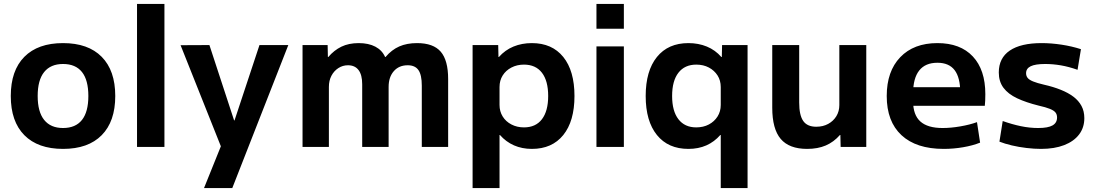

<svg xmlns="http://www.w3.org/2000/svg" viewBox="-20 -750 5590 980"><path d="M301.7 10Q173.7 10 104.3 -60Q35 -130 35 -260Q35 -390 104.3 -460Q173.7 -530 301.7 -530Q430 -530 499.1 -460Q568.3 -390 568.3 -260Q568.3 -130 499.1 -60Q430 10 301.7 10ZM301.7 -96.6Q365.7 -96.6 398.4 -137.8Q431 -179 431 -260Q431 -341.3 398.4 -382.4Q365.7 -423.4 301.7 -423.4Q238.6 -423.4 205.5 -382.4Q172.3 -341.3 172.3 -260Q172.3 -179 205.5 -137.8Q238.6 -96.6 301.7 -96.6Z M679.4 0V-730H819.3V0Z M1021.3 210 1107.3 -3.3 901.7 -519.3 1048.9 -520 1175 -135.3H1177L1304.4 -520H1451.6L1165.6 210Z M1524.2 0V-520H1652.3L1653.6 -458.9H1655.6Q1684.9 -493.5 1722.6 -511.8Q1760.3 -530 1811 -530Q1861.3 -530 1895.9 -511.8Q1930.6 -493.5 1945.7 -458.9H1947.7Q1979.1 -495.9 2018 -513Q2056.8 -530 2108.8 -530Q2192 -530 2229.7 -486Q2267.4 -442.1 2267.4 -346.7V0H2132.9V-313.1Q2132.9 -367.3 2115.9 -392.1Q2098.8 -416.9 2061 -416.9Q2016.3 -416.9 1989.9 -386.6Q1963.6 -356.4 1963.6 -306.4V0H1828.7V-320Q1828.7 -368 1810.1 -392.4Q1791.6 -416.9 1756.1 -416.9Q1729.2 -416.9 1706.9 -402.4Q1684.6 -387.9 1671.6 -363.1Q1658.7 -338.4 1658.7 -306.4V0Z M2694.7 -530Q2797.9 -530 2855.1 -459.2Q2912.2 -388.3 2912.2 -260Q2912.2 -131.7 2855.1 -60.8Q2797.9 10 2694.7 10Q2644.9 10 2603.6 -8Q2562.4 -26.1 2531.7 -61.1H2529.7V210H2392.2V-520H2522.9L2524.3 -458.9H2526.3Q2557.9 -494.6 2600.7 -512.3Q2643.5 -530 2694.7 -530ZM2654.3 -420.2Q2618.9 -420.2 2590.4 -405.3Q2561.8 -390.5 2545.8 -364.9Q2529.7 -339.4 2529.7 -305.7V-214.3Q2529.7 -181.3 2545.8 -155.4Q2561.8 -129.5 2590.4 -114.7Q2618.9 -99.8 2654.3 -99.8Q2714.3 -99.8 2746.1 -141.4Q2778 -183.1 2778 -260Q2778 -337.3 2746.2 -378.7Q2714.3 -420.2 2654.3 -420.2Z M3024.4 -603.4V-730H3164.3V-603.4ZM3024.4 0V-513.3H3164.3V0Z M3658.8 210V-61.1H3656.7Q3626.2 -26.1 3585.5 -8Q3544.7 10 3493.8 10Q3390.4 10 3333.1 -60.8Q3275.7 -131.7 3275.7 -260Q3275.7 -388.3 3333.1 -459.2Q3390.4 -530 3493.8 -530Q3545 -530 3588 -512.3Q3630.9 -494.6 3662.1 -458.9H3664.3L3665.6 -520H3795.7V210ZM3533.6 -99.8Q3570.1 -99.8 3598.1 -114.7Q3626.1 -129.5 3642.5 -155.4Q3658.8 -181.3 3658.8 -214.3V-305.7Q3658.8 -339.3 3642.5 -364.9Q3626.1 -390.5 3598.2 -405.3Q3570.2 -420.2 3533.9 -420.2Q3475 -420.2 3442.8 -378.8Q3410.6 -337.4 3410.6 -260Q3410.6 -183 3442.8 -141.4Q3475 -99.8 3533.6 -99.8Z M4099.8 10Q4008 10 3964.8 -41Q3921.7 -91.9 3921.7 -200V-520H4059.2V-226.8Q4059.2 -162.4 4079.7 -132.7Q4100.2 -103.1 4146.2 -103.1Q4180.9 -103.1 4207.4 -117.7Q4233.8 -132.2 4249 -157.1Q4264.1 -181.9 4264.1 -213.6V-520H4401.6V0H4270.8L4269.4 -61.1H4267.3Q4235.7 -25 4194.9 -7.5Q4154.1 10 4099.8 10Z M4796.7 10Q4656.7 10 4581.3 -60Q4506 -130 4506 -260Q4506 -386 4575 -458Q4644 -530 4764.7 -530Q4881.7 -530 4945.5 -461.8Q5009.3 -393.7 5009.3 -269.3Q5009.3 -254.7 5008.6 -236.7Q5008 -218.7 5006.6 -210H4582.6V-305H4900.4L4881.4 -276Q4881.4 -354.3 4852.5 -392Q4823.7 -429.7 4764.7 -429.7Q4703.3 -429.7 4672 -390.4Q4640.6 -351 4640.6 -273.3V-233.3Q4640.6 -163.3 4677.6 -130Q4714.6 -96.6 4791.3 -96.6Q4833.7 -96.6 4882 -105Q4930.3 -113.3 4966.7 -126.6L4982.6 -22Q4945.6 -7 4896.1 1.5Q4846.7 10 4796.7 10Z M5293.7 10Q5258.7 10 5219.5 5.3Q5180.3 0.7 5144.3 -7.8Q5108.3 -16.3 5081.3 -27L5098 -132.3Q5145.7 -115.3 5190.5 -106Q5235.3 -96.6 5279 -96.6Q5329 -96.6 5352.2 -109.8Q5375.4 -123 5375.4 -150.3Q5375.4 -165.7 5367.4 -175.8Q5359.4 -186 5338.9 -194.3Q5318.3 -202.7 5281.3 -211Q5217 -227 5171.3 -248.5Q5125.7 -270 5101.8 -302Q5078 -334 5078 -380Q5078 -453.7 5134 -491.8Q5190 -530 5297 -530Q5345.7 -530 5398.3 -522Q5451 -514 5497.3 -499L5480 -393.7Q5435.7 -409.4 5395 -416.4Q5354.3 -423.4 5314.6 -423.4Q5264.6 -423.4 5240.9 -411.9Q5217.3 -400.4 5217.3 -376.3Q5217.3 -362.3 5225.3 -352.3Q5233.3 -342.3 5253.3 -334.2Q5273.3 -326 5309 -317.7Q5356.3 -307 5394.1 -291.8Q5432 -276.7 5458.8 -256.5Q5485.6 -236.3 5500.1 -209.3Q5514.6 -182.3 5514.6 -147Q5514.6 -98.7 5487.8 -63.5Q5461 -28.3 5411.5 -9.2Q5362 10 5293.7 10Z"/></svg>

Font: M PLUS 1 Thin
Style: Regular
Weight: 100
Designer: Coji Morishita
Foundry: UNDERFOREST DESIGN
Version: Version 1.001